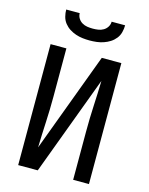

<svg xmlns="http://www.w3.org/2000/svg" viewBox="-138 -1041 876 1127"><g transform="rotate(15 300.0 -477.5)"><path d="M85 0V-735H181V-441Q181 -363 177 -286Q173 -209 171 -131L396 -735H515V0H419V-294Q419 -372 423 -449Q427 -526 429 -604L204 0ZM300 -815Q279 -815 257.5 -817.5Q236 -820 215.5 -827Q195 -834 177 -845.5Q159 -857 145.5 -874Q132 -891 126.5 -912.5Q121 -934 121 -955H203Q203 -938 212 -923.5Q221 -909 235.5 -900.5Q250 -892 266.5 -889.5Q283 -887 300 -887Q317 -887 333.5 -889.5Q350 -892 364.5 -900.5Q379 -909 388 -923.5Q397 -938 397 -955H479Q479 -934 473.5 -912.5Q468 -891 454.5 -874Q441 -857 423 -845.5Q405 -834 384.5 -827Q364 -820 342.5 -817.5Q321 -815 300 -815Z"/></g></svg>

Font: Iosevka Fixed Medium Extended
Style: Regular
Weight: 500
Width: 7
Monospace: yes
Designer: Belleve Invis
Foundry: Belleve Invis
Version: Version 24.1.1; ttfautohint (v1.8.4)